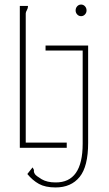

<svg xmlns="http://www.w3.org/2000/svg" viewBox="-20 -649 478 843"><path d="M336 -578Q326 -578 319 -585.5Q312 -593 312 -603Q312 -614 319 -621.5Q326 -629 336 -629Q346 -629 353 -621.5Q360 -614 360 -603Q360 -593 353 -585.5Q346 -578 336 -578ZM67 0V-623H103Q103 -613 98 -604.5Q93 -596 93 -590V-23H273V0ZM224 174Q179 174 151 158.5Q123 143 100 115L123 86Q130 96 129 101.5Q128 107 133 115Q138 123 163 138Q187 152 224 152Q343 153 343 -18V-427H180V-449H367V-22Q367 82 329.5 128Q292 174 224 174Z"/></svg>

Font: Inconsolata SemiCondensed ExtraLight
Style: Regular
Weight: 200
Width: 4
Monospace: yes
Designer: Raph Levien, Cyreal, Brenton Simpson
Foundry: Raph Levien, Cyreal, Google
Version: Version 3.100; ttfautohint (v1.8.4.7-5d5b)